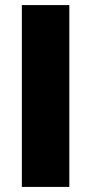

<svg xmlns="http://www.w3.org/2000/svg" viewBox="-20 -736 358 756"><path d="M253 -716V0H66V-716Z"/></svg>

Font: Almarai ExtraBold
Style: Regular
Weight: 800
Designer: Boutros International 2019
Foundry: Created by Boutros International 2019
Version: Version 1.10